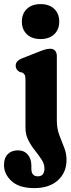

<svg xmlns="http://www.w3.org/2000/svg" viewBox="-71 -696 353 961"><path d="M132 -500.5Q89 -500.5 63.8 -524.2Q38.5 -548 38.5 -588Q38.5 -628 63.8 -651.8Q89 -675.5 132 -675.5Q175 -675.5 200.2 -651.8Q225.5 -628 225.5 -588Q225.5 -548 200.2 -524.2Q175 -500.5 132 -500.5ZM213.5 -93Q213.5 -52.5 225.8 -20Q238 12.5 250 42.2Q262 72 262 104Q262 167.5 218.8 206.5Q175.5 245.5 101 245.5Q25 245.5 -13 210.5Q-51 175.5 -51 130Q-51 94.5 -32 75.5Q-13 56.5 18.5 56.5Q50 56.5 68 77.8Q86 99 86 133V148.5Q86 186.5 118.5 186.5Q151.5 186.5 151.5 146.5Q151.5 124.5 137.2 102.8Q123 81 104 57.2Q85 33.5 70.8 5.8Q56.5 -22 56.5 -56.5V-296Q56.5 -314 52.8 -321.2Q49 -328.5 40 -333L28 -335.5Q7.5 -347 7.5 -366.5Q7.5 -379 14.8 -388Q22 -397 41 -404.5L122 -436.5Q144.5 -445.5 157.2 -448.8Q170 -452 180.5 -452Q197 -452 205.2 -441.8Q213.5 -431.5 213.5 -415.5Z"/></svg>

Font: Fraunces 144pt SuperSoft
Style: Bold
Weight: 700
Version: Version 1.000;[b76b70a41]